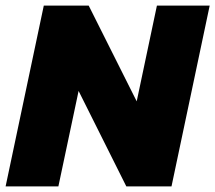

<svg xmlns="http://www.w3.org/2000/svg" viewBox="-31 -664 767 684"><path d="M-11 0 125 -644H285L456 -303L528 -644H716L580 0H419L249 -340L177 0Z"/></svg>

Font: Kanit
Style: Bold Italic
Weight: 700
Italic angle: -12°
Designer: Katatrad Team
Foundry: CadsonDemak
Version: Version 2.000; ttfautohint (v1.8.3)